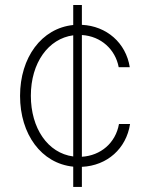

<svg xmlns="http://www.w3.org/2000/svg" viewBox="-20 -652 594 763"><path d="M271 90.9H305.4V11C406.2 6.4 481.9 -61.8 496.8 -159.1H452.8C439.3 -83.5 380 -33.7 305.4 -29.1V-512.8C381.7 -508.2 438.6 -455.3 451.7 -384.9H495.7C480.5 -481.9 403.4 -548.7 305.4 -553.3V-632.1H271V-552.6C145.2 -539.8 59.7 -423.7 59.7 -271C59.7 -118.3 144.5 -2.5 271 10.3ZM271 -30.2C169.7 -43.7 102.6 -142.4 102.6 -271.7C102.6 -402.3 172.2 -498.6 271 -511.7Z"/></svg>

Font: Karasuma Gothic
Style: Thin
Weight: 200
Designer: Rasmus Andersson / Ryoko Ishizuka
Foundry: rsms
Version: Version 1.00